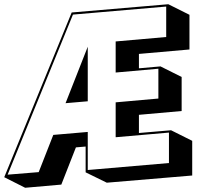

<svg xmlns="http://www.w3.org/2000/svg" viewBox="-48 -822 954 908"><path d="M357 -7V-129L311 -125L242 51L71 66L-28 16L291 -763L748 -802L848 -752V-588L609 -567V-499L711 -508L811 -458V-297L609 -279V-193L761 -206L861 -156V8L457 42ZM499 -173V-338L701 -356V-497L499 -479V-626L738 -647V-791L297 -753L-12 4L135 -8L204 -184L367 -198V-18L751 -51V-195ZM367 -601V-343L262 -334Z"/></svg>

Font: Rampart One
Style: Regular
Weight: 400
Designer: Fontworks Inc.
Foundry: Fontworks Inc.
Version: Version 1.100